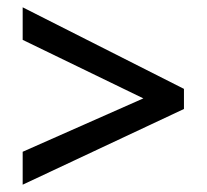

<svg xmlns="http://www.w3.org/2000/svg" viewBox="-20 -622 565 525"><path d="M42 -207V-117L483 -324V-379L42 -602V-513L372 -353Z"/></svg>

Font: Noto Sans Arabic UI SmCn Md
Style: Regular
Weight: 500
Width: 4
Designer: Monotype Design Team, Nadine Chahine and Nizar Qandah
Foundry: Monotype Imaging Inc.
Version: Version 2.010